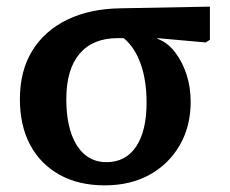

<svg xmlns="http://www.w3.org/2000/svg" viewBox="-20 -545 693 579"><path d="M296 14Q217 14 159.5 -18Q102 -50 71 -108Q40 -166 40 -246Q40 -331 77 -391.5Q114 -452 182.5 -485.5Q251 -519 346 -520L613 -525V-425L600 -417L455 -430V-428Q485 -417 507.5 -388Q530 -359 542.5 -320.5Q555 -282 555 -238Q555 -164 522 -107Q489 -50 431 -18Q373 14 296 14ZM301 -56Q359 -56 390.5 -103Q422 -150 422 -236Q422 -303 404 -353Q386 -403 353 -430H335Q260 -430 220 -383Q180 -336 180 -246Q180 -186 194.5 -143.5Q209 -101 236 -78.5Q263 -56 301 -56Z"/></svg>

Font: Literata 18pt SemiBold
Style: Regular
Weight: 600
Designer: Latin by Veronika Burian and Jose Scaglione. Greek by Irene Vlachou. Cyrillic by Vera Evstafieva.
Foundry: TypeTogether
Version: Version 3.103;gftools[0.9.29]